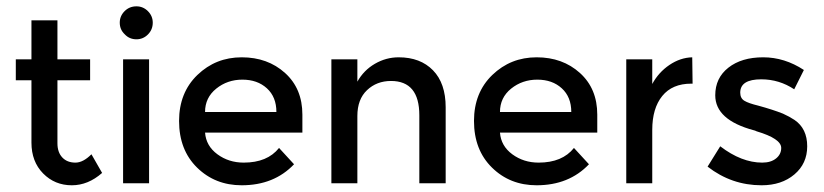

<svg xmlns="http://www.w3.org/2000/svg" viewBox="-20 -567 2550 594"><path d="M157.7 -318.6V-123.7Q157.7 -95.9 172.7 -79.9Q187.6 -63.9 213.4 -63.9Q237.1 -63.9 262.9 -89.7L295.9 -32Q252.6 6.2 202.1 6.2Q149.5 6.2 113.4 -30.4Q77.3 -67 77.3 -125.8V-318.6H28.9V-383.5H77.3V-504.1H157.7V-383.5H258.8V-318.6Z M441.2 0H360.8V-383.5H441.2ZM350.5 -496.9Q350.5 -517.5 365.5 -532.5Q380.4 -547.4 402.1 -547.4Q422.7 -547.4 437.6 -532.5Q452.6 -517.5 452.6 -496.9Q452.6 -475.3 437.6 -460.3Q422.7 -445.4 402.1 -445.4Q380.4 -445.4 366 -460.8Q350.5 -475.3 350.5 -496.9Z M915.5 -156.7H614.4Q617.5 -115.5 652.6 -89.7Q687.6 -63.9 734 -63.9Q807.2 -63.9 843.3 -109.3L889.7 -58.8Q827.8 6.2 727.8 6.2Q645.4 6.2 589.7 -48.5Q534 -103.1 534 -192.8Q534 -280.4 590.7 -335.1Q647.4 -389.7 727.8 -389.7Q808.2 -389.7 861.9 -341.2Q915.5 -292.8 915.5 -212.4ZM835.1 -220.6Q835.1 -267 805.7 -293.8Q776.3 -320.6 729.9 -320.6Q683.5 -320.6 649 -292.8Q614.4 -264.9 614.4 -220.6Z M1085.6 0H1005.2V-383.5H1085.6V-314.4Q1105.2 -349.5 1139.7 -369.6Q1174.2 -389.7 1213.4 -389.7Q1280.4 -389.7 1319.6 -349.5Q1358.8 -309.3 1358.8 -235.1V0H1277.3V-210.3Q1277.3 -316.5 1189.7 -316.5Q1145.4 -316.5 1115.5 -288.1Q1085.6 -259.8 1085.6 -208.2Z M1827.8 -156.7H1526.8Q1529.9 -115.5 1564.9 -89.7Q1600 -63.9 1646.4 -63.9Q1719.6 -63.9 1755.7 -109.3L1802.1 -58.8Q1740.2 6.2 1640.2 6.2Q1557.7 6.2 1502.1 -48.5Q1446.4 -103.1 1446.4 -192.8Q1446.4 -280.4 1503.1 -335.1Q1559.8 -389.7 1640.2 -389.7Q1720.6 -389.7 1774.2 -341.2Q1827.8 -292.8 1827.8 -212.4ZM1747.4 -220.6Q1747.4 -267 1718 -293.8Q1688.7 -320.6 1642.3 -320.6Q1595.9 -320.6 1561.3 -292.8Q1526.8 -264.9 1526.8 -220.6Z M1997.9 -164.9V0H1917.5V-383.5H1997.9V-307.2Q2017.5 -343.3 2051 -366Q2084.5 -388.7 2121.6 -389.7L2122.7 -308.2H2118.6Q2059.8 -308.2 2028.9 -270.1Q1997.9 -232 1997.9 -164.9Z M2336.1 6.2Q2243.3 6.2 2169.1 -51.5L2208.2 -114.4Q2274.2 -63.9 2338.1 -63.9Q2364.9 -63.9 2380.9 -76.8Q2396.9 -89.7 2396.9 -109.3Q2396.9 -138.1 2320.6 -160.8Q2318.6 -161.9 2316 -162.9Q2313.4 -163.9 2312.4 -163.9Q2192.8 -195.9 2192.8 -272.2Q2192.8 -325.8 2233.5 -357.7Q2274.2 -389.7 2341.2 -389.7Q2407.2 -389.7 2467 -350.5L2437.1 -290.7Q2390.7 -321.6 2335.1 -321.6Q2270.1 -321.6 2270.1 -280.4Q2270.1 -262.9 2283 -255.2Q2295.9 -247.4 2325.8 -240.2Q2371.1 -227.8 2402.1 -215.5Q2422.7 -206.2 2438.1 -195.9Q2477.3 -169.1 2477.3 -114.4Q2477.3 -60.8 2437.6 -27.3Q2397.9 6.2 2336.1 6.2Z"/></svg>

Font: NATS
Style: Regular
Weight: 400
Designer: Purushoth Kumar Guthula
Foundry: Silicon Andhra, USA.
Version: Version 1.0.4; ttfautohint (v1.2.25-373a) -l 7 -r 28 -G 50 -